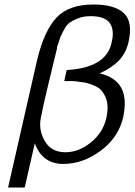

<svg xmlns="http://www.w3.org/2000/svg" viewBox="-20 -722 599 855"><path d="M16 113 146 -458Q177 -585 231.5 -643.5Q286 -702 397 -702Q490 -702 531.5 -663.5Q573 -625 552 -533Q540 -484 509.5 -452.5Q479 -421 424 -395Q565 -363 528 -198Q507 -109 428 -50.5Q349 8 262 8Q168 8 135 -84L90 113ZM234 -513V-507L196 -350Q171 -246 161 -193Q152 -139 181 -91.5Q210 -44 271 -44Q331 -44 385 -88Q439 -132 454 -198Q459 -223 459 -242Q459 -270 449 -291.5Q439 -313 427 -324Q415 -335 393 -343.5Q371 -352 359 -354Q347 -356 324 -359Q319 -360 317 -360Q308 -361 302 -361H284H266L277 -410Q450 -420 476 -528L481 -553Q492 -641 405 -649Q398 -650 383 -650Q351 -650 326.5 -640Q302 -630 289.5 -621Q277 -612 264 -587.5Q251 -563 248.5 -555.5Q246 -548 236 -518Q234 -515 234 -513Z"/></svg>

Font: Coval
Style: ExtraLight Italic
Weight: 200
Foundry: Context Ltd
Version: Version 001.000